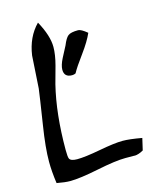

<svg xmlns="http://www.w3.org/2000/svg" viewBox="-132 -936 863 1085"><g transform="rotate(-15 299.0 -394.0)"><path d="M582 1Q554 17 530 18Q546 17 476 17Q419 17 309 39.5Q199 62 142 62Q112 62 64 53Q54 -18 54 -74Q54 -156 74 -282Q101 -455 105 -489Q111 -584 117 -679Q132 -784 197 -850Q246 -761 246 -695Q246 -650 230 -590Q216 -539 202 -488Q162 -325 162 -115Q162 -73 167 -63Q175 -47 212 -47Q258 -47 348.5 -64Q439 -81 486 -81Q526 -81 598 -68ZM328 -518Q319 -513 307 -513Q261 -513 261 -557Q261 -583 281 -622Q312 -680 314 -685Q330 -725 346 -737.5Q362 -750 405 -750Q422 -750 457 -721Q437 -675 393 -615Q345 -550 328 -518Z"/></g></svg>

Font: Wortlaut AH
Style: SemiBold
Weight: 600
Designer: Andreas Höfeld
Foundry: Fontgrube AH
Version: Version 2.59